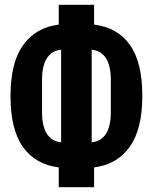

<svg xmlns="http://www.w3.org/2000/svg" viewBox="-20 -750 640 804"><path d="M226 -49Q129 -61 76.5 -134Q24 -207 24 -348Q24 -488 77 -561.5Q130 -635 226 -647V-730H374V-647Q472 -635 524 -562Q576 -489 576 -348Q576 -209 523 -135Q470 -61 374 -49V34H226ZM236 -542Q156 -533 156 -415V-281Q156 -163 236 -154ZM364 -154Q444 -163 444 -281V-415Q444 -533 364 -542Z"/></svg>

Font: Lilex Nerd Font
Style: Bold
Weight: 700
Designer: Mike Abbink, Paul van der Laan, Pieter van Rosmalen, Mikhael Khrustik
Foundry: Mikhael Khrustik
Version: Version 2.400; ttfautohint (v1.8.4.7-5d5b);Nerd Fonts 3.3.0